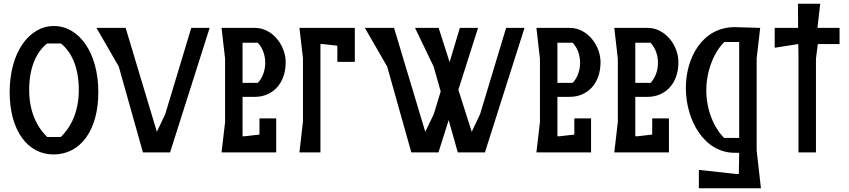

<svg xmlns="http://www.w3.org/2000/svg" viewBox="-20 -820 4569 1033"><path d="M32 -324C32 -119 128 12 270 11C413 10 509 -119 509 -324C509 -536 406 -680 270 -680C135 -680 32 -536 32 -324ZM137 -336C137 -456 175 -539 233 -586H308C366 -539 404 -456 404 -336C404 -225 366 -140 307 -83H234C175 -140 137 -225 137 -336Z M824 -111 656 -670H499L619 -462L749 0H895L1108 -670H1009L869 -206Z M1298 -87H1285V-299H1352C1444 -299 1517 -368 1517 -485C1517 -578 1444 -670 1352 -670H1172L1191 -504V-163L1172 0H1466V-183H1376V-96ZM1367 -590C1391 -565 1407 -526 1407 -482C1407 -438 1391 -399 1367 -374H1285V-590Z M1889 -670H1591L1610 -507V-166L1591 0H1704V-583H1717L1795 -574V-487H1889Z M2563 -206 2518 -111 2446 -337 2552 -670H2454L2399 -486L2340 -670H2213L2313 -462L2351 -328L2314 -206L2268 -111L2100 -670H1943L2063 -462L2193 0H2339L2394 -174L2443 0H2589L2802 -670H2703Z M2992 -87H2979V-299H3046C3138 -299 3211 -368 3211 -485C3211 -578 3138 -670 3046 -670H2866L2885 -504V-163L2866 0H3160V-183H3070V-96ZM3061 -590C3085 -565 3101 -526 3101 -482C3101 -438 3085 -399 3061 -374H2979V-590Z M3411 -87H3398V-299H3465C3557 -299 3630 -368 3630 -485C3630 -578 3557 -670 3465 -670H3285L3304 -504V-163L3285 0H3579V-183H3489V-96ZM3480 -590C3504 -565 3520 -526 3520 -482C3520 -438 3504 -399 3480 -374H3398V-590Z M4051 -10V-506L4070 -670L3934 -674H3933C3760 -674 3670 -511 3670 -347C3670 -174 3768 3 3934 2H3957L3955 116H3939L3740 94V193H4074ZM3876 -78C3818 -135 3780 -234 3780 -334C3780 -435 3819 -537 3877 -594H3957V-78Z M4393 -800H4273L4274 -670H4148V-563L4275 -583L4276 -520V0H4370V-504L4380 -583H4497V-670H4378Z"/></svg>

Font: BackOut Medium
Style: Regular
Weight: 500
Designer: Frank Adebiaye
Foundry: Velvetyne Type Foundry
Version: Version 2.000;hotconv 1.0.109;makeotfexe 2.5.65596